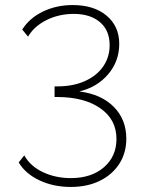

<svg xmlns="http://www.w3.org/2000/svg" viewBox="-20 -730 575 760"><path d="M54 -87 76 -115Q100 -72 150 -48.5Q200 -25 260 -25Q342 -25 391.5 -68Q441 -111 441 -180Q441 -257 377 -301.5Q313 -346 206 -346H196V-388H206Q269 -388 316 -409Q363 -430 388.5 -467Q414 -504 414 -551Q414 -610 375.5 -642.5Q337 -675 272 -675Q213 -675 164 -650.5Q115 -626 91 -585L68 -613Q96 -658 149.5 -684Q203 -710 268 -710Q352 -710 402 -668Q452 -626 452 -556Q452 -488 408.5 -436.5Q365 -385 294 -368Q381 -357 430.5 -307Q480 -257 480 -181Q480 -125 452.5 -82Q425 -39 375.5 -14.5Q326 10 260 10Q192 10 136.5 -16Q81 -42 54 -87Z"/></svg>

Font: Sarabun Thin
Style: Regular
Weight: 250
Designer: Suppakit Chalermlarp | Katatrad Co.,Ltd.
Foundry: Cadson Demak Co.,Ltd.
Version: Version 1.000; ttfautohint (v1.6)